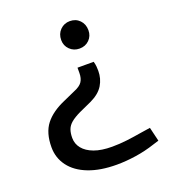

<svg xmlns="http://www.w3.org/2000/svg" viewBox="-132 -682 810 914"><g transform="rotate(-20 273.0 -225.5)"><path d="M367 -364Q371 -350 372 -338.5Q373 -327 373 -316Q373 -277 353.5 -244.5Q334 -212 288 -190L224 -161Q193 -146 176.5 -132Q160 -118 153.5 -100.5Q147 -83 147 -58Q147 -28 166 -4.5Q185 19 221.5 32.5Q258 46 312 46Q349 46 386.5 41.5Q424 37 465 30L511 23L528 94L499 103Q451 119 400.5 126.5Q350 134 304 134Q221 134 161.5 111Q102 88 70.5 46Q39 4 39 -50Q39 -123 72.5 -166Q106 -209 174 -238L232 -264Q262 -276 273.5 -293Q285 -310 285 -338V-364ZM326 -585Q356 -585 375.5 -565Q395 -545 395 -514Q395 -485 375.5 -465.5Q356 -446 326 -446Q297 -446 277 -465.5Q257 -485 257 -514Q257 -545 277 -565Q297 -585 326 -585Z"/></g></svg>

Font: REM
Style: Regular
Weight: 400
Designer: Octavio Pardo
Foundry: Ashler Design
Version: Version 1.005;gftools[0.9.28]